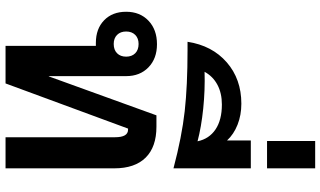

<svg xmlns="http://www.w3.org/2000/svg" viewBox="-258 -928 1185 710"><g transform="rotate(90 335.0 -572.5)"><path d="M602 -402V0H487V-405Q487 -453 459 -453H455L288 0H149V-334H138Q86 -334 54.5 -364.5Q23 -395 23 -446Q23 -497 56 -528.5Q89 -560 143 -560Q196 -560 228.5 -528.5Q261 -497 261 -446V-160H262L406 -558H448Q523 -558 562.5 -518Q602 -478 602 -402ZM142 -400Q164 -400 176.5 -412.5Q189 -425 189 -446Q189 -467 176.5 -479.5Q164 -492 142 -492Q121 -492 108.5 -479.5Q96 -467 96 -446Q96 -425 108.5 -412.5Q121 -400 142 -400Z M602 -907V-621Q485 -652 391 -662.5Q297 -673 165 -673H134Q148 -764 210 -818Q272 -872 363 -872Q405 -872 440.5 -858Q476 -844 499 -819V-907ZM502 -710Q493 -753 458 -776.5Q423 -800 366 -800Q324 -800 293 -783.5Q262 -767 245 -736Q313 -738 381 -731Q449 -724 502 -710Z M501 -1145H602V-967H501Z"/></g></svg>

Font: Bai Jamjuree SemiBold
Style: Regular
Weight: 600
Version: Version 1.000; ttfautohint (v1.6)